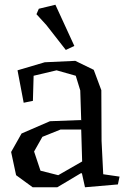

<svg xmlns="http://www.w3.org/2000/svg" viewBox="-20 -777 536 811"><path d="M409 -182 416 -41 485 -31 478 2 339 14 326 -45H321L222 14H118L48 -37L27 -135L71 -213L191 -265L323 -270L319 -395L300 -457L219 -480L122 -457L119 -351L80 -343L54 -480L169 -514L298 -520L376 -482L408 -396ZM151 -56 226 -37 327 -95 323 -230H236L159 -199L124 -137ZM294 -583 258 -566 176 -671 134 -717 144 -740 214 -757Z"/></svg>

Font: Alike Angular
Style: Regular
Weight: 400
Designer: Sveta Sebyakina
Foundry: Cyreal (www.cyreal.org)
Version: Version 1.300; ttfautohint (v1.8.4.7-5d5b)